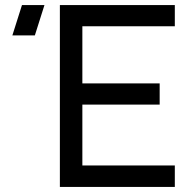

<svg xmlns="http://www.w3.org/2000/svg" viewBox="-20 -740 762 760"><path d="M29 -600 67 -720H156L118 -600ZM217 0V-720H672V-636H306V-410H612V-326H306V-85H672V0Z"/></svg>

Font: Manrope Medium
Style: Medium
Weight: 500
Designer: Mikhail Sharanda
Foundry: Mikhail Sharanda
Version: Version 4.000;hotconv 1.0.109;makeotfexe 2.5.65596